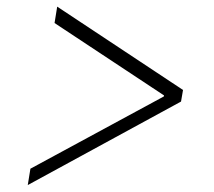

<svg xmlns="http://www.w3.org/2000/svg" viewBox="-20 -567 632 567"><path d="M514.6 -267.1 62 -20.5 69.8 -68.8 463.9 -282.2 464.4 -285.2 141.1 -499 148.9 -547.4 520.5 -301.3Z"/></svg>

Font: Inter Display Extra Light
Style: Italic
Weight: 200
Italic angle: -9.39999°
Designer: Rasmus Andersson
Foundry: rsms
Version: Version 4.000;git-4fc901f